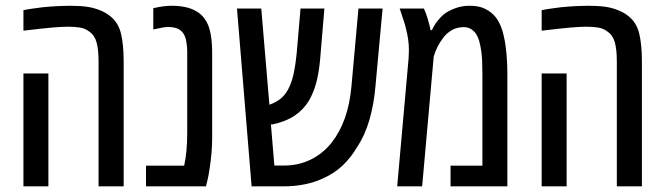

<svg xmlns="http://www.w3.org/2000/svg" viewBox="-20 -660 2352 680"><path d="M329.1 0V-442.4Q329.1 -484.4 322 -510Q314.9 -535.6 295.9 -548.3Q282.2 -559.1 263.4 -562.3Q244.6 -565.4 221.2 -565.4Q199.2 -565.4 163.6 -562.3Q127.9 -559.1 63 -551.3V-624Q77.1 -627 94.2 -629.4Q111.3 -631.8 130.9 -634.3Q161.6 -637.2 184.6 -638.4Q207.5 -639.6 224.6 -639.6Q262.2 -639.6 286.9 -636.2Q311.5 -632.8 332 -624.5Q343.3 -620.1 352.5 -615Q361.8 -609.9 370.1 -603Q398.9 -580.6 408.4 -541.3Q418 -502 418 -441.9V0ZM63 0V-399.9H151.4V0Z M497.1 0V-73.2H632.3Q637.7 -98.1 640.4 -127Q643.1 -155.8 643.1 -188.5V-475.1Q643.1 -499 638.4 -519.8Q633.8 -540.5 620.6 -551.3Q611.8 -559.1 599.1 -561.8Q586.4 -564.5 575.7 -564.5Q566.9 -564.5 553.5 -562Q540 -559.6 522.9 -555.7V-630.9Q543.5 -635.7 559.1 -637.7Q574.7 -639.6 588.9 -639.6Q614.3 -639.6 636.7 -634.8Q659.2 -629.9 674.3 -620.6Q691.9 -611.3 704.3 -594.2Q716.8 -577.1 722.7 -554.2Q726.6 -540 729 -519.8Q731.4 -499.5 731.4 -475.1V-169.4Q731.4 -143.1 728.8 -115Q726.1 -86.9 722.4 -62.5Q718.8 -38.1 714.8 -22L709.5 0Z M871.1 0 819.3 -629.9H905.3L934.1 -289.1Q956.5 -296.9 972.7 -309.6Q988.8 -322.3 999.5 -341.8Q1012.2 -364.3 1019.3 -396Q1026.4 -427.7 1030.8 -472.2L1044.4 -629.9H1128.9L1113.8 -450.2Q1109.4 -401.4 1100.3 -367.7Q1091.3 -334 1074.7 -304.2Q1054.7 -271.5 1023.9 -250.7Q993.2 -230 946.8 -219.7Q945.3 -219.7 943.4 -219.5Q941.4 -219.2 939.5 -219.2L951.7 -73.7H985.4Q1038.1 -73.7 1081.3 -95.2Q1124.5 -116.7 1154.8 -155.3Q1213.4 -230 1224.6 -353L1249.5 -629.9H1335L1309.6 -353Q1304.2 -290 1288.1 -234.6Q1272 -179.2 1243.7 -137.7Q1224.6 -104 1194.6 -75Q1164.6 -45.9 1123 -27.8Q1094.2 -14.2 1058.8 -7.1Q1023.4 0 985.4 0Z M1386.7 0 1426.8 -449.7Q1427.2 -456.5 1427.7 -466.1Q1428.2 -475.6 1428.2 -483.9Q1428.2 -502.4 1425.3 -522.2Q1422.4 -542 1417 -561.5Q1416 -566.4 1414.6 -571.5Q1413.1 -576.7 1411.4 -581.5Q1409.7 -586.4 1408.2 -591.3Q1404.8 -601.1 1401.9 -610.6Q1398.9 -620.1 1395.5 -629.9H1481.4Q1489.3 -611.8 1495.4 -591.6Q1501.5 -571.3 1504.9 -553.2H1509.8Q1516.1 -568.4 1528.1 -584Q1540 -599.6 1552.7 -609.9Q1566.9 -621.1 1591.1 -630.4Q1615.2 -639.6 1644.5 -639.6Q1675.8 -639.6 1697.8 -628.9Q1719.7 -618.2 1733.9 -601.1Q1744.6 -588.4 1752.7 -569.3Q1760.7 -550.3 1765.1 -528.3Q1771 -502.4 1773.9 -468.8Q1776.9 -435.1 1776.9 -398.4V0H1575.7V-73.2H1688.5V-397.9Q1688.5 -448.7 1685.1 -474.4Q1681.6 -500 1676.8 -516.1Q1670.4 -536.1 1660.9 -546.4Q1651.4 -556.6 1641.8 -560.3Q1632.3 -564 1625 -564Q1598.6 -564 1580.6 -553.5Q1562.5 -543 1550.3 -526.9Q1537.6 -510.3 1529.5 -494.1Q1521.5 -478 1516.1 -460L1475.1 0Z M2164.6 0V-442.4Q2164.6 -484.4 2157.5 -510Q2150.4 -535.6 2131.3 -548.3Q2117.7 -559.1 2098.9 -562.3Q2080.1 -565.4 2056.6 -565.4Q2034.7 -565.4 1999 -562.3Q1963.4 -559.1 1898.4 -551.3V-624Q1912.6 -627 1929.7 -629.4Q1946.8 -631.8 1966.3 -634.3Q1997.1 -637.2 2020 -638.4Q2043 -639.6 2060.1 -639.6Q2097.7 -639.6 2122.3 -636.2Q2147 -632.8 2167.5 -624.5Q2178.7 -620.1 2188 -615Q2197.3 -609.9 2205.6 -603Q2234.4 -580.6 2243.9 -541.3Q2253.4 -502 2253.4 -441.9V0ZM1898.4 0V-399.9H1986.8V0Z"/></svg>

Font: Open Sans Condensed Medium
Style: Regular
Weight: 500
Width: 3
Designer: Monotype Design Team
Foundry: Monotype Imaging Inc.
Version: Version 3.000